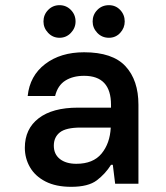

<svg xmlns="http://www.w3.org/2000/svg" viewBox="-20 -710 640 742"><path d="M255 12Q196 12 156 -8.5Q116 -29 96 -63.5Q76 -98 76 -139Q76 -212 129.5 -253Q183 -294 281 -294H409V-305Q409 -417 305 -417Q262 -417 232.5 -398.5Q203 -380 193 -339H87Q95 -417 154.5 -462.5Q214 -508 305 -508Q415 -508 465 -454Q515 -400 515 -305V0H425L416 -73H409Q387 -38 354 -13Q321 12 255 12ZM275 -77Q340 -77 372.5 -116.5Q405 -156 408 -217H292Q235 -217 211.5 -198.5Q188 -180 188 -147Q188 -114 211.5 -95.5Q235 -77 275 -77ZM401 -564Q374 -564 356 -583Q338 -602 338 -627Q338 -653 356 -671.5Q374 -690 401 -690Q427 -690 444.5 -671.5Q462 -653 462 -627Q462 -602 444.5 -583Q427 -564 401 -564ZM210 -564Q184 -564 166 -583Q148 -602 148 -627Q148 -653 166 -671.5Q184 -690 210 -690Q236 -690 254 -671.5Q272 -653 272 -627Q272 -602 254 -583Q236 -564 210 -564Z"/></svg>

Font: DM Mono Medium
Style: Regular
Weight: 500
Designer: Colophon Foundry
Foundry: Colophon Foundry
Version: Version 1.000; ttfautohint (v1.8.2.53-6de2)